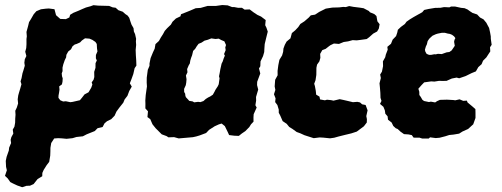

<svg xmlns="http://www.w3.org/2000/svg" viewBox="-49 -541 2035 779"><path d="M41 218.6 21.2 211.6 3.2 203.2 -7.4 197.6 -17.8 182.8 -28.8 172.4 -21.2 149.8 -24.4 136 -25.6 112 -22.2 95.4 -13.2 69.6 -12 58.2 -4 39.4 -5.8 26.2 -3 15.6 5 1 2.8 -15.2 9.6 -27.2 12.4 -43.2 12.8 -60 14 -75.4 13 -91.6 19.2 -104.6 24.4 -121.2 22.8 -138.2 25 -154 28 -164.8 33 -181.4 38 -199.2 34.4 -210.8 38.4 -223.8 42.2 -243.6 45.4 -253.4 51.6 -274.4 49.8 -286.4 51.6 -300.4 58 -313.8 53.4 -331.2 57.4 -346 58.4 -360.8 58.4 -382.8 59.8 -393.6 58.4 -411.4 65 -435.4 68.8 -451.2 76.4 -463.4 88 -483.6 98.6 -495.6 117.2 -503.4 136.8 -505.8 149.2 -506.6 172 -503.6 178.4 -479.4 195.6 -464.2 218.2 -463.4 232.4 -470.2 235.6 -481 247.8 -488.6 269.8 -497.6 283.2 -503.6 299.8 -510.6 318.2 -515.6 330.2 -520 349.4 -518.2 379.6 -517.4 393.8 -517 408 -511.2 420.2 -509.6 431.4 -499.6 449 -493.4 459.8 -483.8 468.8 -477.8 475.4 -468.8 480.6 -452.6 484.6 -441.2 492.8 -426.8 494.2 -413 499 -402.8 503.2 -383.8 502.4 -372.8 503.4 -358.8 501.4 -338 502.2 -317.2 503.6 -297.2 504.4 -274.8 497.2 -264.2 491.8 -240.4 484.6 -220.4 477.8 -203 485.6 -189.6 475.4 -171.8 468 -152.2 456.6 -137.4 451.2 -124.4 435.6 -104.8 423.4 -88.2 416 -71.6 402.2 -57.4 385.2 -49.2 375 -40.4 367.4 -25.8 346.8 -20.8 335.4 -9.2 319 -2.6 302.6 4 287.2 12 261.2 14.8 245.4 19.6 221.2 22.2 202.2 20.4 187.2 19.6 170.8 20.8 158.8 39.4 155.6 58.8 155.4 73.6 154.8 90.4 150.6 115.6 140 129.6 128.2 148.4 122.8 160.6 122.4 174 103.4 185.6 87.4 205.8 72.4 212.6 59 212.8ZM236.2 -126.4 245.4 -127.6 275.2 -134.4 283 -143.8 294 -158 310.2 -166.6 321.2 -185.2 325.8 -198 323 -206.8 330.6 -217.4 333.6 -228.4 333.2 -249.4 338.4 -265.8 338.6 -284.6 343.8 -295.8 340 -304.4 340.2 -318 346.4 -332.4 344.6 -344.6 343.6 -362.6 338.2 -370.8 325.8 -379.2 314 -384.2 296 -385.6 283.4 -376.8 276 -369 261.8 -362.6 254.2 -360.4 245.2 -353.2 239.2 -341.2 227.8 -332 220.4 -318.6 219.2 -308 213.8 -297.2 207.8 -280 204.6 -266.4 204.8 -252.4 201.4 -243.2 202.6 -231.6 205.4 -223.2 204.6 -209.4 202.2 -198.6 191.2 -190.6 192.4 -177.2 190.6 -165 188.4 -152.8 188.2 -144 195.6 -134.2 207.2 -129.2 218 -130.2Z M733.6 15.6 708.4 17.8 676 20.6 657.4 15.4 634.4 16.2 626.8 11.2 607.2 4 596.6 -6.6 582.4 -20.8 569.6 -36.8 560.6 -57.6 549.2 -66 551.4 -89.4 540.8 -101.2 541 -119.6 540.6 -133.6 542.2 -155.2 544.8 -173.6 547.2 -190.2 546.2 -206 546.4 -225.8 550.6 -257.6 557.6 -274V-283.6L562 -305.2L571.4 -328.2L578.6 -343.6L581.8 -362L595.8 -374.8L603.8 -389.2L612.2 -402.2L619.4 -415.6L629 -426.4L644.4 -441.2L650.8 -452.6L664.8 -466L683.2 -474.8L685.4 -483.2L704.2 -490.6L719.6 -496.8L745 -507.6L765.2 -509L792.8 -516.8L827.4 -517L852.8 -520.6L874.8 -519.2L892.4 -512.4L901.8 -512.2L917.6 -509.2L932.6 -509.4L943.4 -502L964 -502.8L980.2 -490.6L995.4 -480.6L1010.2 -473.8L1029 -459.6L1027 -438.8L1032 -428.6L1037.4 -412.8L1031 -387.2L1025 -362.2L1023.6 -342.2L1023 -329.8L1018.2 -313.2L1008 -291.8L1007.2 -272.4L1001.8 -263.2L1007 -243L994.4 -209L994 -195.8L998.6 -177.6L989.8 -147.6L990.2 -133.2L987.2 -114L992.4 -104.8L980.2 -77.6L979.4 -64.2L979.6 -47.4L969.4 -36.6L962.6 -25.6L946.6 -9.2L932.2 0.6L920 10.4L901.6 9.6L880.6 7L875.2 -4.8L863.2 -29.4L850.2 -39.8L839 -36.4L821.8 -28.6L799.4 -14.2L787.2 -1.4L761.2 8.4L747.2 12.6ZM739 -125.8 755 -127.8 763.8 -126.6 776.4 -131 785.8 -139.4 795.6 -145.6 803.8 -149.6 814.6 -156.8 821 -168.2 825.4 -177 834.6 -191 838.4 -199.2 841.8 -223.2 839.6 -231.4 842.4 -245.2 845 -260.4 847.4 -270.8 850 -282.6 854.8 -292.2 858.4 -303.6 863.4 -315.4 860 -321.6 866.6 -337.6 865 -348.4 868 -358.4 861.4 -373.2 848.2 -378.8 838.6 -384.2 825.4 -382.8 808.4 -385.2 793.8 -379.6 780.6 -376 768.8 -368.2 756.6 -363.2 749 -353 742.8 -342.8 734.6 -334.4 730.4 -316.8 726.2 -305.8 723 -295 721.2 -283.6 716.6 -275.8 710.2 -260.8 711.6 -247.8 705.4 -234.6 707.8 -219.6 706.6 -205.8 704.8 -195.4 698 -180.4 698.2 -167.8 702.2 -161 703.2 -152 705.4 -146.4 714.8 -136.4 718.6 -131.8 732.4 -129.6Z M1223.8 19.6 1215 16.8 1186.4 7.6 1168.8 -0.4 1154.8 -5.4 1137.4 -18 1124.4 -26 1114.2 -38.6 1097.8 -49.6 1087.8 -72.6 1082 -83.6V-96.2L1076.4 -114.8L1067.4 -126.8L1069 -142L1062.6 -158.6L1068.2 -176.2L1065.4 -190.4L1067.4 -217.2L1077.4 -235.6L1077.2 -253.4L1080.2 -276.6L1084.6 -298.2L1095.6 -316.2L1099.8 -330.8L1101 -344L1106.6 -359.2L1113.8 -372.4L1129.4 -385.4L1135.2 -406.8L1149 -418.2L1161.2 -431.2L1169.6 -443.8L1186 -454.4L1203.4 -469.4L1212 -478.8L1229.2 -481.6L1246.4 -492.8L1272.8 -506L1299.2 -510.2L1326.8 -511L1344 -513L1353.8 -512.2L1367.8 -516.4L1384.8 -513.2L1410.8 -510L1426.2 -507.6L1447.6 -496.4L1452 -491.2L1469.8 -483.8L1478.4 -476L1482.2 -454.4L1491.2 -442.8L1488 -425L1481 -413.2L1465.2 -404.6L1448.8 -390L1438.8 -382.6L1414.4 -379.2L1398 -377.2L1382 -378.2L1363.4 -373.2L1345.6 -370.6L1326.4 -362.8L1305.8 -364.4L1291.6 -357.6L1286 -353.6L1272.2 -342.8L1258.6 -337.6L1250 -322.4L1250.8 -306.2L1246.8 -292L1237.4 -278.8L1234.8 -266L1234.4 -237L1231.2 -215.6L1225.8 -201.2L1228.6 -192L1232.2 -172.6L1233.8 -157L1247.2 -149L1249.6 -137.6L1269.2 -134L1277.6 -136.4L1294 -134.8L1304 -132.6L1329.4 -138.6L1343.8 -135.6L1362 -131.4L1382.8 -126.4L1401 -127.8L1411.8 -125.4L1420.2 -117.8L1434.4 -115L1442.4 -93.4L1437.2 -70L1439.6 -57.6L1439.2 -44L1427.4 -28.6L1398.4 -7L1376.2 0.2L1350.4 6.4L1324.8 12.8L1307 17.8L1290 20.2L1262.6 17.4L1247.8 16.6Z M1663.8 21 1653.2 17.6 1629 17.4 1621.8 7.2 1608.2 4.4 1590.2 3.2 1575.8 -7 1564.4 -17.6 1556.8 -20.6 1546.6 -30 1540 -43.8 1525.2 -55.4 1523.6 -69 1514.4 -79.6 1512.4 -93.2 1506.6 -107.6 1492.8 -119.4 1498.8 -131.6 1494.8 -144 1494.2 -164.2 1492.4 -186.6 1490.8 -203 1496.2 -224.4 1493.4 -238.6 1500.6 -250.2 1505.2 -272.8 1504.6 -292 1514 -308.8 1516.4 -319.6 1524 -339.2 1522.6 -351 1537.4 -363.4 1544 -380 1558 -394.6 1562.8 -408.8 1565.2 -420.2 1577.8 -432 1593.6 -443.6 1600.2 -452.8 1613.8 -462.4 1629.2 -471.8 1650.2 -483.6 1664.2 -491.4 1672 -500.6 1689.8 -504.6 1716.4 -509 1737.8 -509.4 1752.8 -512.2 1774.4 -511.2 1781.2 -514.6H1796.8L1821.6 -509.2L1835.8 -507.8L1848.2 -502.4L1858 -495.2L1868.4 -488.4L1886.8 -482.4L1898.6 -470L1912.6 -462.6L1924.2 -448.6L1928.8 -439.8L1935.4 -427.6L1939.4 -409.4L1942.2 -393.6L1942.4 -383.4L1945.8 -359.2L1939.2 -349.2L1940.2 -332.4L1933.2 -321.8L1924.4 -308.2L1910.8 -294.6L1905 -280.6L1891.6 -268.6L1881.8 -251.4L1864.6 -244.4L1840.2 -232.4L1814 -223.4L1803.6 -226.2L1784.2 -222.4L1763 -213L1747.6 -212.6L1732.4 -213L1713.6 -210L1700.6 -210.8L1672 -206.8L1661 -195.4L1648.4 -181L1652.2 -168.6L1652.4 -155.6L1658.2 -147.6L1664.6 -136.4L1671.4 -131.2L1691.4 -127L1699.2 -128.6L1716.6 -125.4L1724.2 -130.6L1735.8 -135.8L1764.4 -136.6L1790 -135.2L1798 -134L1815.6 -138L1830.4 -131.8L1845.2 -132.8L1848 -125.4L1867 -109.6L1879.8 -98.4L1880.2 -84.2V-62.4L1871 -36.6L1863.4 -29.8L1850.4 -17.8L1827.4 -7.4L1813.8 1.2L1791.4 5L1773.6 6.8L1758 11.8L1734.8 17.8L1718.8 19.2L1695.8 16.2L1690.4 21.2ZM1691.8 -318.4H1700.2L1712.6 -320.8L1719.4 -320.6L1727.8 -322.6L1743.4 -321.6L1754 -325.4L1763 -328.6L1774.2 -330L1783.4 -336.4L1788.8 -344.2L1796.2 -355.2L1793.4 -371.4L1795 -379.2L1798.6 -386.4L1793.2 -393.6L1785 -399.8L1776.2 -403.4L1767.6 -404.8L1756.4 -407.8L1744 -408L1727 -404.6L1719.2 -402.2L1706 -396.2L1699 -390L1692.4 -383.6L1686 -374L1683 -361.2L1678.8 -352.4L1675 -339.2L1676.8 -331.4L1682 -322.4Z"/></svg>

Font: Winky Rough
Style: Italic
Weight: 400
Italic angle: -8.97852°
Designer: Simon Atzbach
Foundry: typofactur
Version: Version 1.206